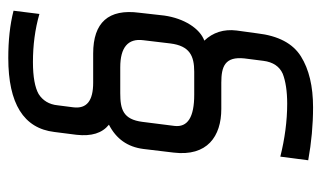

<svg xmlns="http://www.w3.org/2000/svg" viewBox="-180 -500 794 475"><g transform="rotate(-90 217.5 -262.0)"><path d="M225 -362H289C338 -362 361 -343 356 -305L348 -238C342 -190 317 -179 278 -179H221C166 -179 140 -195 144 -228L154 -307C160 -355 185 -362 225 -362ZM417 -253 424 -315C434 -391 400 -429 323 -429H251C206 -429 186 -445 190 -478L195 -517C197 -538 207 -554 223 -564C239 -573 265 -578 302 -578C343 -578 383 -573 421 -562L429 -626C394 -635 355 -639 312 -639C199 -639 138 -601 129 -525L122 -470C118 -433 126 -407 147 -390C112 -372 92 -344 87 -305L78 -230C68 -147 118 -112 186 -112H251C291 -112 316 -103 311 -55L305 -8C302 16 291 32 273 40C255 47 230 51 199 51C156 51 112 45 68 34L59 103C103 111 147 115 190 115C242 115 284 105 316 85C348 65 367 29 373 -23L380 -74C384 -106 375 -133 355 -154C385 -165 410 -204 417 -253Z"/></g></svg>

Font: Gamestation Condensed
Style: Italic
Weight: 400
Width: 3
Designer: Jonas Hecksher
Foundry: Jonas Hecksher, Playtypeª, e-types AS
Version: Version 1.003